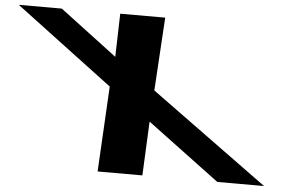

<svg xmlns="http://www.w3.org/2000/svg" viewBox="-415 -774 1292 846"><g transform="rotate(5 231.0 -351.5)"><path d="M781 -0.9 262.8 -378.3 282.6 -702.1H83.7L78.4 -510.9L-174.7 -702.1H-365.1L65.6 -378.3L44.9 -0.9H242.9L254 -239.7L574.4 -0.9Z"/></g></svg>

Font: Hussar
Style: BdOpOblSeven
Weight: 700
Foundry: Cannot Into Space Fonts
Version: Version 2.00